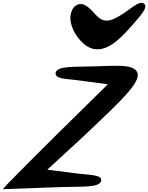

<svg xmlns="http://www.w3.org/2000/svg" viewBox="-37 -1303 1050 1360"><path d="M-17 37 397 22C539 17 672 29 680 -24C686 -66 597 -63 519 -73L298 -101L551 -334C844 -611 995 -749 920 -810C880 -845 785 -838 636 -833C497 -828 365 -839 357 -786C351 -742 437 -745 510 -735L727 -706C488 -472 250 -238 20 -4ZM556 -993C629 -930 714 -943 809 -1030C830 -1050 854 -1073 878 -1100C941 -1174 1022 -1251 982 -1278C951 -1299 901 -1250 850 -1216C733 -1137 693 -1139 629 -1211C591 -1254 545 -1298 496 -1260C476 -1245 469 -1223 464 -1201C450 -1136 494 -1046 556 -993Z"/></svg>

Font: Venom Sans
Style: BdObl
Weight: 700
Version: Version 1.001